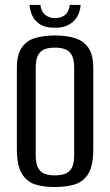

<svg xmlns="http://www.w3.org/2000/svg" viewBox="-20 -742 444 774"><path d="M201 12Q156 12 122 1.5Q88 -9 68 -42Q48 -75 48 -141V-467Q48 -522 68 -550.5Q88 -579 122.5 -589Q157 -599 202 -599Q247 -599 281.5 -588.5Q316 -578 336 -550Q356 -522 356 -467V-141Q356 -74 336 -41.5Q316 -9 281 1.5Q246 12 201 12ZM201 -35Q224 -35 241.5 -41Q259 -47 269 -64.5Q279 -82 279 -117V-469Q279 -503 269 -520.5Q259 -538 241.5 -544Q224 -550 201 -550Q178 -550 161 -544Q144 -538 134 -520.5Q124 -503 124 -469V-117Q124 -82 134 -64.5Q144 -47 161 -41Q178 -35 201 -35ZM201 -630Q161 -630 139 -645.5Q117 -661 108.5 -682.5Q100 -704 99 -722H143Q146 -695 162.5 -682Q179 -669 201 -669Q226 -669 242 -681.5Q258 -694 261 -722H305Q304 -700 293.5 -679Q283 -658 260.5 -644Q238 -630 201 -630Z"/></svg>

Font: Alumni Sans Thin Medium
Style: Regular
Weight: 500
Version: Version 1.018